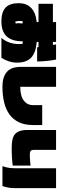

<svg xmlns="http://www.w3.org/2000/svg" viewBox="961 -1738 837 2800"><g transform="rotate(90 1380.0 -338.5)"><path d="M619 -251H583Q583 -176 566.5 -118.5Q550 -61 515 -21Q480 19 424.5 39.5Q369 60 291 60Q154 60 90 -2.5Q26 -65 27 -195Q27 -249 43.5 -293.5Q60 -338 93.5 -371.5Q127 -405 178.5 -426Q230 -447 302 -455V-481H36V-691H302V-737H592V-691H635L629 -737H849Q861 -683 868.5 -608Q876 -533 877 -461H670L668 -481H592V-455Q747 -443 820.5 -374.5Q894 -306 894 -166Q894 -104 873 -43Q852 18 823 60H533Q555 35 574 1.5Q593 -32 605.5 -72Q618 -112 622 -157.5Q626 -203 619 -251ZM324 -244 293 -255Q285 -225 286.5 -196.5Q288 -168 295 -142L324 -149Q318 -175 318.5 -197.5Q319 -220 324 -244Z M1804 -402Q1804 -280 1763 -195Q1722 -110 1648.5 -57Q1575 -4 1472 20.5Q1369 45 1246 45Q1106 45 1031 -18Q956 -81 956 -222V-737H1246V-215Q1381 -215 1447.5 -266.5Q1514 -318 1514 -402V-535H1804Z M2396 -365V-105Q2375 -102 2344 -99Q2313 -96 2278.5 -94Q2244 -92 2208.5 -91Q2173 -90 2143 -90Q2074 -90 2023.5 -99.5Q1973 -109 1940.5 -135Q1908 -161 1892 -206Q1876 -251 1876 -322V-737H2166V-411Q2166 -381 2179 -369Q2192 -357 2218 -355Q2231 -354 2251 -354.5Q2271 -355 2295 -356.5Q2319 -358 2345 -360Q2371 -362 2396 -365ZM2694 45H2404Q2412 19 2418 -3Q2424 -25 2427.5 -47Q2431 -69 2432.5 -92Q2434 -115 2434 -142V-737H2724V-142Q2724 -115 2722.5 -92Q2721 -69 2717.5 -47Q2714 -25 2708 -3Q2702 19 2694 45Z"/></g></svg>

Font: ChangwonDangamAsac Bold
Style: Regular
Weight: 700
Designer: Choi Chi-young, Lee Youngbeen, Kim Jungjin, Yoon Jihee, Han Dohee
Foundry: YoonDesign Inc.
Version: Version 1.010;Build 20210623